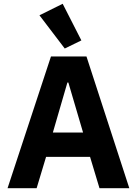

<svg xmlns="http://www.w3.org/2000/svg" viewBox="-20 -997 725 1017"><path d="M507 0 457 -166H224L174 0H20L250 -698H438L665 0ZM342 -560H337L260 -295H420ZM189 -916 312 -977 411 -783 323 -740Z"/></svg>

Font: IBM Plex Thai
Style: Bold
Weight: 700
Designer: Mike Abbink, Paul van der Laan, Pieter van Rosmalen, Ben Mitchell, Mark Frömberg
Foundry: Bold Monday
Version: Version 1.0